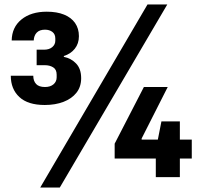

<svg xmlns="http://www.w3.org/2000/svg" viewBox="-20 -788 897 854"><path d="M179 -321Q104 -321 66 -356.5Q28 -392 28 -451H128Q128 -428 140.5 -414.5Q153 -401 180 -401Q204 -401 218 -413Q232 -425 232 -444V-456Q232 -479 216.5 -488.5Q201 -498 180 -498H143V-567H176Q199 -567 212.5 -578.5Q226 -590 226 -607V-617Q226 -636 213 -646Q200 -656 180 -656Q156 -656 143.5 -643Q131 -630 130 -608H32Q33 -667 75.5 -701.5Q118 -736 188 -736Q233 -736 265 -723Q297 -710 314 -685.5Q331 -661 331 -627Q331 -594 312.5 -571Q294 -548 264 -539V-535Q296 -529 318.5 -505.5Q341 -482 341 -440Q341 -402 320 -375.5Q299 -349 262.5 -335Q226 -321 179 -321ZM159 46 636 -768H724L246 46ZM490 -83V-149L620 -401H726L610 -172V-167H833V-83ZM673 0V-121L698 -248H780V0Z"/></svg>

Font: Hubot Sans SemiBold
Style: Regular
Weight: 600
Designer: Deni Anggara
Foundry: GitHub, Inc., Subsidiary of Microsoft Corporation
Version: Version 2.000